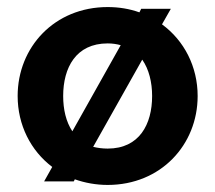

<svg xmlns="http://www.w3.org/2000/svg" viewBox="-20 -514 610 544"><path d="M439 -445 464 -489H380L375 -479C347 -489 317 -494 285 -494C134 -494 30 -380 30 -242C30 -160 67 -87 128 -41L105 0H189L192 -6C220 4 252 10 285 10C436 10 540 -104 540 -242C540 -325 502 -399 439 -445ZM159 -242C159 -322 195 -391 285 -391C299 -391 311 -389 322 -386L185 -142C167 -169 159 -204 159 -242ZM285 -93C270 -93 256 -95 244 -98L383 -345C402 -318 411 -281 411 -242C411 -162 375 -93 285 -93Z"/></svg>

Font: FREAK Grotesk Next
Style: Bold
Weight: 700
Width: 3
Designer: La Scuola Open Source
Foundry: La Scuola Open Source
Version: Version 1.000;PS 1.0;hotconv 1.0.72;makeotf.lib2.5.5900